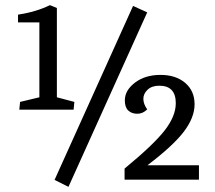

<svg xmlns="http://www.w3.org/2000/svg" viewBox="-20 -699 837 746"><path d="M133 -612H50V-642Q121 -653 174 -679L201 -668V-321L269 -303L266 -273H55L58 -303L133 -321ZM192 0 497 -676 552 -651 246 27ZM464 -1V-44Q577 -137 620 -192.5Q663 -248 663 -298Q663 -366 599 -366Q570 -366 553.5 -350.5Q537 -335 537 -315Q537 -295 552 -274Q535 -257 513.5 -257Q492 -257 478.5 -269.5Q465 -282 465 -309Q465 -348 504.5 -378Q544 -408 603.5 -408Q663 -408 699.5 -377Q736 -346 736 -294Q736 -242 694 -187Q652 -132 553 -57H753V-1Z"/></svg>

Font: Cambo
Style: Regular
Weight: 400
Designer: Carolina Giovagnoli, Andres Torresi
Foundry: Carolina Giovagnoli, Andres Torresi
Version: Version 2.001